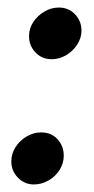

<svg xmlns="http://www.w3.org/2000/svg" viewBox="-20 -479 249 509"><path d="M70 10Q45 10 27.5 -8Q10 -26 10 -51Q10 -72 21.5 -89.5Q33 -107 51 -117.5Q69 -128 89 -128Q116 -128 132.5 -110Q149 -92 149 -66Q149 -46 138 -28.5Q127 -11 108.5 -0.5Q90 10 70 10ZM117 -322Q91 -322 74 -340Q57 -358 57 -383Q57 -404 68.5 -421Q80 -438 98 -448.5Q116 -459 136 -459Q162 -459 179 -441Q196 -423 196 -398Q196 -378 184.5 -360.5Q173 -343 155 -332.5Q137 -322 117 -322Z"/></svg>

Font: Brygada 1918 SemiBold
Style: Italic
Weight: 600
Italic angle: -8°
Designer: Mateusz Machalski | Borys Kosmynka | Przemek Hoffer
Foundry: NIEPODLEGLA 2018
Version: Version 3.006